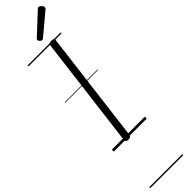

<svg xmlns="http://www.w3.org/2000/svg" viewBox="-503 -1074 1394 1394"><g transform="rotate(-45 193.5 -377.0)"><path d="M137 14Q123 14 116.5 9Q110 4 111 -6L219 -871Q221 -881 228 -885.5Q235 -890 249 -890Q263 -890 269.5 -885.5Q276 -881 274 -871L166 -5Q165 4 158.5 9Q152 14 137 14ZM205 -939Q198 -939 189 -948Q180 -957 180 -963Q180 -966 180.5 -969Q181 -972 185 -976L340 -1120Q344 -1124 347 -1126.5Q350 -1129 354 -1129Q361 -1129 369 -1123.5Q377 -1118 382 -1110.5Q387 -1103 387 -1096Q387 -1092 386 -1089Q385 -1086 380 -1081L219 -946Q214 -943 211 -941Q208 -939 205 -939ZM0 365H338V375H0ZM0 -20H338V0H0ZM0 -505H338V-500H0ZM0 -885H338V-875H0Z"/></g></svg>

Font: Playwrite GB S Guides
Style: Italic
Weight: 400
Italic angle: -7.01216°
Designer: Veronika Burian, José Scaglione
Foundry: TypeTogether
Version: Version 1.002